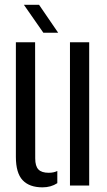

<svg xmlns="http://www.w3.org/2000/svg" viewBox="-20 -777 450 804"><path d="M46.5 -120V-600H127L127.5 -113.5Q127.5 -81.5 140.8 -67.5Q154 -53.5 184 -53.5Q205 -53.5 220 -61V-10Q193.5 7.5 158 7.5Q103 7.5 74.8 -22.5Q46.5 -52.5 46.5 -120ZM273 0V-600H353.5V0ZM161.5 -640 80 -757H143.5L223.5 -640Z"/></svg>

Font: Big Shoulders Stencil Text
Style: Regular
Weight: 400
Designer: Patric King
Foundry: XO Type Co
Version: Version 1.000